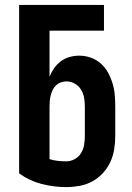

<svg xmlns="http://www.w3.org/2000/svg" viewBox="-20 -755 540 783"><path d="M250 8Q199 8 149 -5Q99 -18 58 -48V-735H404V-630H182V-442Q189 -460 200.5 -476.5Q212 -493 228 -505Q244 -517 263.5 -522.5Q283 -528 303 -528Q327 -528 350 -520Q373 -512 391 -496Q409 -480 420.5 -459Q432 -438 439 -415Q446 -392 448 -368Q450 -344 450 -320V-200Q450 -173 445.5 -145.5Q441 -118 429.5 -93.5Q418 -69 399 -48.5Q380 -28 356 -15Q332 -2 304.5 3Q277 8 250 8ZM250 -97Q268 -97 284.5 -106Q301 -115 310.5 -130.5Q320 -146 323 -164Q326 -182 326 -200V-320Q326 -338 323 -356Q320 -374 310.5 -389.5Q301 -405 285 -414Q269 -423 251 -423Q239 -423 228 -419Q217 -415 208.5 -407Q200 -399 195 -388.5Q190 -378 187 -366.5Q184 -355 183 -343.5Q182 -332 182 -320V-106Q198 -101 215.5 -99Q233 -97 250 -97Z"/></svg>

Font: Iosevka SS18 Extrabold
Style: Regular
Weight: 800
Monospace: yes
Designer: Belleve Invis
Foundry: Belleve Invis
Version: Version 25.1.1; ttfautohint (v1.8.4)